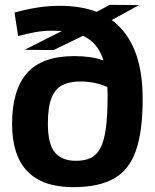

<svg xmlns="http://www.w3.org/2000/svg" viewBox="-20 -764 641 794"><path d="M202 -557 82 -558 236 -636Q217 -637 195 -637Q159 -637 126 -631Q93 -625 55 -615L40 -712Q87 -725 133 -732.5Q179 -740 228 -740Q314 -740 380 -715L434 -744L555 -743L442 -681Q505 -635 537.5 -554Q570 -473 570 -354Q570 -221 542 -141Q514 -61 451 -25.5Q388 10 283 10Q30 10 30 -252Q30 -392 92 -462Q154 -532 287 -532Q320 -532 350 -528Q380 -524 408 -514Q385 -588 323 -616ZM178 -253Q178 -168 207 -133.5Q236 -99 294 -99Q329 -99 353.5 -110Q378 -121 394 -149.5Q410 -178 417.5 -231Q425 -284 425 -369Q425 -387 424 -404Q374 -427 311 -427Q269 -427 239 -412.5Q209 -398 193.5 -360Q178 -322 178 -253Z"/></svg>

Font: Georama
Style: Bold
Weight: 700
Designer: Jean-Baptiste Levee
Foundry: Production Type
Version: Version 1.000